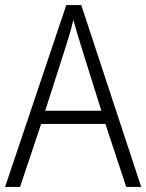

<svg xmlns="http://www.w3.org/2000/svg" viewBox="-20 -736 576 756"><path d="M477 0H536L300 -716H241L0 0H59L142 -248H395ZM297 -562 379 -300H158L242 -562C251 -590 261 -624 269 -658C277 -627 289 -587 297 -562Z"/></svg>

Font: Noto Sans SemiCondensed Light
Style: Regular
Weight: 300
Width: 4
Designer: Monotype Design Team
Foundry: Monotype Imaging Inc.
Version: Version 2.013